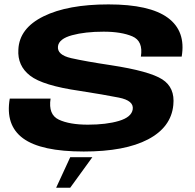

<svg xmlns="http://www.w3.org/2000/svg" viewBox="-20 -702 908 894"><path d="M241.5 172H307L410 30H307ZM370 3.5Q561.5 3.5 669.2 -53Q777 -109.5 787 -213Q795.5 -294 735.5 -332.5Q675.5 -371 496 -398.5Q379 -416 311.8 -431.2Q244.5 -446.5 250 -487Q255 -521.5 315.5 -538Q376 -554.5 462.5 -554.5Q544.5 -554.5 596 -532.8Q647.5 -511 636 -438.5H826Q846 -557 761.5 -619.2Q677 -681.5 485 -681.5Q295.5 -681.5 182.8 -626Q70 -570.5 65.5 -471.5Q60.5 -396 120 -349.8Q179.5 -303.5 350.5 -279Q463 -261.5 533.5 -247.5Q604 -233.5 598 -193Q592.5 -156.5 533.8 -139Q475 -121.5 389.5 -121.5Q303.5 -121.5 253.8 -145Q204 -168.5 215.5 -243H25.5Q4 -119 87.5 -57.8Q171 3.5 370 3.5Z"/></svg>

Font: Anybody Expanded
Style: Bold Italic
Weight: 700
Width: 7
Italic angle: -10°
Version: Version 1.113;gftools[0.9.25]